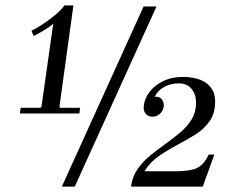

<svg xmlns="http://www.w3.org/2000/svg" viewBox="-20 -694 868 714"><path d="M204 -293H278L275 -272H54L57 -293H130L134 -296L178 -606Q165 -594 145 -582Q125 -570 105 -560L97 -580Q113 -587 136 -602Q159 -617 182.5 -636Q206 -655 220 -674H253L201 -297ZM210 0 514 -670H562L258 0ZM756 -119H777L734 0H467Q472 -37 491.5 -65Q511 -93 538.5 -115.5Q566 -138 595.5 -159Q625 -180 651 -202Q677 -224 693 -250.5Q709 -277 709 -311Q709 -344 692 -364Q675 -384 645 -384Q615 -384 591 -371Q567 -358 555 -334L515 -303Q518 -328 536 -352Q554 -376 586 -392Q618 -408 662 -408Q683 -408 704 -403.5Q725 -399 742 -388.5Q759 -378 769.5 -360.5Q780 -343 780 -317Q780 -273 760 -244Q740 -215 708.5 -195Q677 -175 641 -156Q605 -137 572 -114.5Q539 -92 517 -57H630Q683 -57 710 -68Q737 -79 756 -119ZM547 -260Q531 -260 521.5 -271.5Q512 -283 515 -303L555 -334Q572 -336 580.5 -326Q589 -316 589 -303Q589 -285 576.5 -272.5Q564 -260 547 -260Z"/></svg>

Font: Brygada 1918
Style: Italic
Weight: 400
Italic angle: -8°
Designer: Mateusz Machalski | Borys Kosmynka | Przemek Hoffer
Foundry: NIEPODLEGLA 2018
Version: Version 3.006